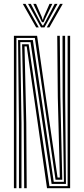

<svg xmlns="http://www.w3.org/2000/svg" viewBox="-20 -988 442 1008"><path d="M53 0V-800H174.8L221.2 -474.5L282.2 -55.8H294.2L283.5 -477L280.5 -800H294L296.8 -477L307 -44.5H271.5L163 -789H66.2V0ZM79.5 0V-342.5L74.8 -777.8H152.5L262.2 -33.5H315.5L308.8 -477L308.2 -800H321.8L322.2 -477L326.2 -22.2H251L140.2 -766.8H86.5L92.8 -342.5V0ZM107 0 104.8 -342.5 96 -755.5H130.5L239.5 -10.8H335V-800H348.2V0H226.8L177.8 -343.8L120.2 -744.5H108.8L118 -342.5L120.2 0ZM99.5 -967.8H113.8L183.5 -844.2H169.8ZM127.2 -967.8H141.8L191 -873.8L202.5 -854.2H206.5L218 -873.8L267.2 -967.8H281.8L213.5 -844.2H195.2ZM154.8 -967.8H169.2L199.2 -899L203.2 -885H205.8L209.8 -899L240 -967.8H254.8L217.2 -890.2L208.8 -871.5H200.2L191.5 -890.2ZM295.2 -967.8H309.5L239.2 -844.2H225.5Z"/></svg>

Font: Big Shoulders Inline Display
Style: Regular
Weight: 400
Designer: Patric King
Foundry: XO Type Co
Version: Version 1.000